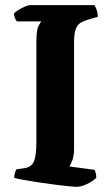

<svg xmlns="http://www.w3.org/2000/svg" viewBox="-20 -724 433 744"><path d="M275 0Q268 0 244.5 -2.5Q221 -5 189 -9Q157 -13 125 -18Q93 -23 68 -27.5Q43 -32 35 -35Q35 -45 38 -54.5Q41 -64 44 -68L73 -72Q102 -76 111.5 -98.5Q121 -121 121 -176V-561Q121 -609 129.5 -624Q138 -639 140 -641H46Q43 -643 39 -651.5Q35 -660 34 -671Q39 -678 51.5 -685.5Q64 -693 76.5 -698.5Q89 -704 95 -704H346Q350 -698 354.5 -685.5Q359 -673 359 -659L315 -646Q301 -641 290.5 -634.5Q280 -628 273.5 -611Q267 -594 267 -560V-148Q267 -121 260.5 -103.5Q254 -86 249 -79L346 -66Q348 -63 350.5 -55Q353 -47 353 -35Q339 -21 316.5 -10.5Q294 0 275 0Z"/></svg>

Font: Texturina 72pt ExtraBold
Style: Regular
Weight: 800
Designer: Guillermo Torres Carreño
Foundry: Omnibus-Type
Version: Version 1.002; ttfautohint (v1.8.3)